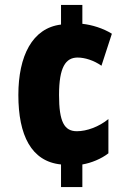

<svg xmlns="http://www.w3.org/2000/svg" viewBox="-20 -744 535 774"><path d="M312 -648V-724H226V-645C110 -631 54 -518 54 -361C54 -199 106 -93 226 -81V10H312V-81C348 -87 389 -104 417 -126V-264C379 -233 330 -215 290 -215C239 -215 218 -253 218 -361C218 -474 245 -512 293 -512C321 -512 358 -501 389 -479L431 -608C396 -630 350 -644 312 -648Z"/></svg>

Font: Noto Sans Gujarati ExtraCondensed Black
Style: Regular
Weight: 900
Width: 2
Designer: Jelle Bosma - Monotype Design Team, Universal Thirst
Foundry: Monotype Imaging Inc.
Version: Version 2.106